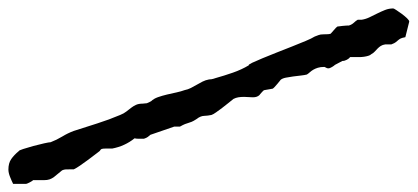

<svg xmlns="http://www.w3.org/2000/svg" viewBox="-366 -480 994 457"><g transform="rotate(-90 130.5 -251.0)"><path d="M271 217.3Q269.5 209 267.6 205.6Q265.6 202.1 263.7 200Q261.7 197.8 259.3 194.8Q256.8 191.9 253.9 184.1V169.9Q252.9 163.1 250.2 158.9Q247.6 154.8 244.1 151.4Q240.7 147.9 237.1 144.8Q233.4 141.6 230.5 136.2Q228 133.8 226.6 128.9Q225.1 124 224.4 118.7Q223.6 113.3 223.6 107.7Q223.6 102.1 223.6 98.1V85.9Q220.2 83.5 217.3 78.1Q214.4 72.8 214.4 67.4L205.1 49.8Q203.1 47.9 200 42.7Q196.8 37.6 196.8 33.7Q196.8 31.2 198.5 28.3Q200.2 25.4 200.2 24.4Q200.2 15.1 198.2 9Q196.3 2.9 193.6 -1.7Q190.9 -6.3 187.7 -9.8Q184.6 -13.2 182.1 -17.1Q180.7 -22.5 179.7 -31.5Q178.7 -40.5 177.5 -49.8Q176.3 -59.1 174.6 -67.4Q172.9 -75.7 169.4 -79.6Q169.4 -79.6 166.3 -82Q163.1 -84.5 159.2 -87.9Q155.3 -91.3 152.1 -94.2Q148.9 -97.2 148.4 -98.6L145 -118.2Q145 -119.1 143.3 -121.1Q141.6 -123 139.4 -124.8Q137.2 -126.5 135.5 -128.2Q133.8 -129.9 133.3 -129.9Q127.9 -135.3 127.9 -145.5L128.9 -166.5Q128.9 -174.3 127.9 -180.2Q127 -186 124 -191.9Q120.6 -196.3 114.7 -203.4Q108.9 -210.4 103 -218.3Q97.2 -226.1 92.3 -232.9Q87.4 -239.7 85.9 -244.1Q84 -252.9 83.7 -261.7Q83.5 -270.5 75.7 -280.3Q71.3 -287.1 69.6 -291.3Q67.9 -295.4 66.9 -299.1Q65.9 -302.7 64.2 -307.1Q62.5 -311.5 58.1 -319.3V-333L38.6 -389.6Q36.1 -392.1 33.7 -395.5Q31.2 -398.9 29.3 -404.8Q29.3 -414.6 29.3 -418.9Q29.3 -423.3 30.3 -427.2Q11.7 -450.2 5.9 -480.5V-496.6Q5.9 -502 5.1 -504.9Q4.4 -507.8 0 -510.3Q-3.9 -515.6 -10 -523.4Q-16.1 -531.2 -22.5 -540Q-28.8 -548.8 -34.7 -557.1Q-40.5 -565.4 -43.5 -571.8Q-43.5 -586.4 -43.7 -590.8Q-43.9 -595.2 -45.9 -599.6Q-50.8 -606 -54.9 -610.6Q-59.1 -615.2 -62.3 -619.6Q-65.4 -624 -67.4 -629.4Q-69.3 -634.8 -69.3 -643.1V-668.9Q-70.3 -669.4 -71.8 -671.9Q-73.2 -674.3 -74.7 -677Q-76.2 -679.7 -77.1 -682.1Q-78.1 -684.6 -78.1 -685.1V-716.3Q-71.3 -719.7 -61.5 -723.6Q-51.8 -727.5 -43.9 -727.5Q-28.8 -727.5 -19 -720.7Q-9.3 -713.9 0 -702.6Q1.5 -702.6 4.9 -692.1Q8.3 -681.6 12 -668.2Q15.6 -654.8 18.3 -642.6Q21 -630.4 21 -627Q26.4 -612.8 34.4 -599.6Q42.5 -586.4 47.9 -571.8Q56.6 -544.4 65.7 -516.1Q74.7 -487.8 85.9 -461.4Q89.4 -452.6 94 -446.8Q98.6 -440.9 102.8 -435.5Q106.9 -430.2 109.9 -423.8Q112.8 -417.5 112.8 -408.2L113.8 -397.9Q113.8 -397 116 -392.8Q118.2 -388.7 118.7 -387.7Q124.5 -381.8 128.2 -371.6Q131.8 -361.3 134.5 -349.9Q137.2 -338.4 139.6 -327.1Q142.1 -315.9 145 -308.1Q146.5 -300.3 150.1 -293.2Q153.8 -286.1 157.7 -279.3Q161.6 -272.5 165.3 -265.4Q168.9 -258.3 170.4 -250Q170.4 -248 170.9 -244.4Q171.4 -240.7 173.8 -233.9Q179.2 -214.4 186.5 -193.4Q193.8 -172.4 204.1 -155.3Q205.6 -156.7 210 -147.5Q214.4 -138.2 220.7 -123Q227.1 -107.9 234.4 -89.1Q241.7 -70.3 248.8 -52.5Q255.9 -34.7 262 -20Q268.1 -5.4 272.5 1.5Q274.4 6.8 276.1 11Q277.8 15.1 277.8 22.9Q277.8 29.8 278.1 33.2Q278.3 36.6 279.3 39.6Q279.8 40 282.2 42.2Q284.7 44.4 287.8 47.1Q291 49.8 293.5 52.2Q295.9 54.7 296.4 55.7Q296.4 56.6 296.9 60.3Q297.4 64 297.9 68.4Q298.3 72.8 298.6 76.9Q298.8 81.1 298.8 83Q300.8 89.8 305.4 94.7Q310.1 99.6 312.5 104V113.3Q314 123 318.4 132.1Q322.8 141.1 327.4 150.4Q332 159.7 335.7 168.9Q339.4 178.2 339.4 188.5Q339.4 189.9 335.4 196Q331.5 202.1 326.4 209Q321.3 215.8 316.2 221.2Q311 226.6 308.1 226.6Z"/></g></svg>

Font: IM FELL English SC
Style: Regular
Weight: 400
Designer: Igino Marini
Foundry: Igino Marini
Version: 3.00